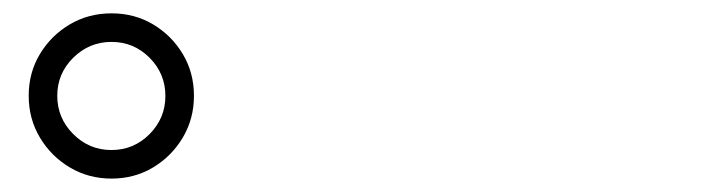

<svg xmlns="http://www.w3.org/2000/svg" viewBox="-20 -872 1040 285"><path d="M22.6 -729.9Q22.6 -764.1 39.2 -791.7Q55.8 -819.3 83.6 -835.8Q111.4 -852.2 145.6 -852.2Q179.8 -852.2 207.4 -835.7Q235 -819.2 251.5 -791.5Q267.9 -763.9 267.9 -729.8Q267.9 -695.7 251.4 -667.9Q234.9 -640.1 207.3 -623.5Q179.6 -606.9 145.5 -606.9Q111.5 -606.9 83.6 -623.5Q55.8 -640 39.2 -667.9Q22.6 -695.7 22.6 -729.9ZM65 -729.9Q65 -696.7 88.7 -673Q112.3 -649.3 145.4 -649.3Q178.5 -649.3 202 -672.9Q225.5 -696.6 225.5 -729.6Q225.5 -762.7 202 -786.3Q178.5 -809.8 145.6 -809.8Q112.5 -809.8 88.7 -786.3Q65 -762.8 65 -729.9Z"/></svg>

Font: Noto Serif TC
Style: Regular
Weight: 200
Designer: Ryoko NISHIZUKA 西塚涼子 (kana & ideographs); Frank Grießhammer (Latin, Greek & Cyrillic); Wenlong ZHANG 张文龙 (bopomofo); San
Foundry: Adobe
Version: Version 2.001;hotconv 1.1.0;makeotfexe 2.6.0